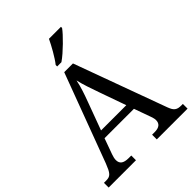

<svg xmlns="http://www.w3.org/2000/svg" viewBox="-254 -1072 1213 1213"><g transform="rotate(-45 352.5 -465.5)"><path d="M202.1 -238.8 164.1 -133.8Q159.7 -122.1 157.2 -110.6Q154.8 -99.1 154.8 -90.8Q154.8 -65.4 171.1 -53.7Q187.5 -42 221.2 -42H244.1V0H0V-42H19Q33.7 -42 43.9 -45.2Q54.2 -48.3 62.5 -57.1Q70.8 -65.9 78.4 -81.1Q85.9 -96.2 95.2 -120.1L316.9 -713.9H395L621.1 -95.2Q627 -79.6 633.1 -69.3Q639.2 -59.1 647.5 -53Q655.8 -46.9 666.5 -44.4Q677.2 -42 691.9 -42H705.1V0H430.2V-42H453.1Q513.2 -42 513.2 -89.8Q513.2 -98.1 511 -106.9Q508.8 -115.7 504.9 -127L464.8 -238.8ZM384.8 -463.9Q369.1 -508.3 356.2 -547.1Q343.3 -585.9 335 -622.1Q331.5 -604 326.9 -587.2Q322.3 -570.3 316.9 -552.7Q311.5 -535.2 304.7 -515.9Q297.9 -496.6 289.1 -473.1L221.2 -289.1H446.8ZM311 -784.2Q322.3 -798.3 334.2 -816.9Q346.2 -835.4 357.7 -855.2Q369.1 -875 379.6 -894.8Q390.1 -914.6 397.9 -931.2H504.9V-920.9Q495.6 -907.7 477.5 -887.9Q459.5 -868.2 437.5 -846.7Q415.5 -825.2 392.3 -804.9Q369.1 -784.7 349.1 -771H311Z"/></g></svg>

Font: Noto Serif
Style: Regular
Weight: 400
Designer: Monotype Design team
Foundry: Monotype Imaging Inc.
Version: Version 1.02